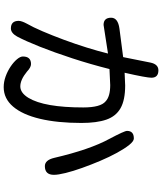

<svg xmlns="http://www.w3.org/2000/svg" viewBox="61 -909 878 1040"><g transform="rotate(90 500.0 -389.0)"><path d="M452 30Q423 30 394 19.5Q365 9 340.5 -7.5Q316 -24 301 -42Q286 -60 286 -74Q286 -118 327 -118Q345 -118 368 -96Q412 -60 448 -60Q483 -60 510 -104Q562 -190 562 -401Q562 -495 529 -522Q503 -547 441 -547L354 -543Q328 -440 296 -342Q264 -244 233 -166Q202 -88 178 -43Q159 -9 134 -9Q93 -9 93 -51Q93 -67 108 -95Q127 -128 149.5 -180.5Q172 -233 195 -295Q218 -357 237.5 -419.5Q257 -482 270 -535L115 -511Q76 -511 76 -552Q76 -589 135 -597L289 -617L290 -620L319 -765Q328 -808 361 -808Q401 -808 401 -770Q401 -758 394.5 -722Q388 -686 374 -625L443 -628Q522 -628 566 -603Q610 -578 628 -526Q646 -474 646 -391Q646 -261 623.5 -166.5Q601 -72 557.5 -21Q514 30 452 30ZM880 -193Q847 -193 835 -244Q790 -437 732 -543Q689 -624 689 -638Q689 -675 730 -675Q745 -675 765 -650Q785 -625 807.5 -584Q830 -543 851 -493.5Q872 -444 889.5 -395Q907 -346 917 -305.5Q927 -265 927 -242Q927 -193 880 -193Z"/></g></svg>

Font: Huninn
Style: Regular
Weight: 400
Designer: justfont
Foundry: justfont
Version: Version 1.003